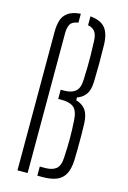

<svg xmlns="http://www.w3.org/2000/svg" viewBox="-122 -857 608 915"><g transform="rotate(15 182.5 -399.5)"><path d="M60.5 0V-684.5Q60.5 -717.5 68.5 -741.8Q76.5 -766 98 -781Q119.5 -796 159 -799V-755Q129.5 -751 120 -734.5Q110.5 -718 110.5 -690V0ZM158.5 0V-45H185Q219.5 -45 238.5 -60Q257.5 -75 259.5 -116Q262.5 -167.5 262.5 -209.8Q262.5 -252 259.5 -299Q257 -346 237.2 -362.5Q217.5 -379 179.5 -379H160V-424.5H178Q213.5 -424.5 233 -441Q252.5 -457.5 253.5 -501Q255 -539.5 255.5 -566.5Q256 -593.5 255.5 -621Q255 -648.5 253.5 -688.5Q252.5 -720.5 241 -735.8Q229.5 -751 206.5 -755V-799Q257 -794.5 279.8 -767.8Q302.5 -741 304 -685Q305 -635 305 -592Q305 -549 303.5 -502.5Q302 -460 286.5 -439Q271 -418 244.5 -409V-395Q275.5 -386.5 291.8 -364.2Q308 -342 310 -299.5Q311 -274 311.2 -242Q311.5 -210 311.2 -177Q311 -144 310 -116Q308 -73.5 294.2 -48Q280.5 -22.5 253.5 -11.2Q226.5 0 185 0Z"/></g></svg>

Font: Big Shoulders Stencil Text Thin ExtraLight
Style: Regular
Weight: 250
Version: Version 2.001